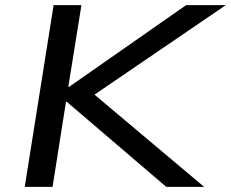

<svg xmlns="http://www.w3.org/2000/svg" viewBox="-20 -725 896 745"><path d="M76 0 188 -705H296L245 -388H248L702 -705H856L325 -343L319 -381L772 0H625L239 -330H236L184 0Z"/></svg>

Font: Nunito Sans 10pt Expanded Medium
Style: Italic
Weight: 500
Width: 7
Italic angle: -9°
Designer: Vernon Adams
Foundry: Vernon Adams
Version: Version 3.101;gftools[0.9.27]